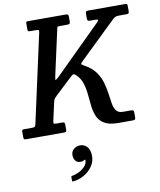

<svg xmlns="http://www.w3.org/2000/svg" viewBox="-156 -836 1034 1242"><g transform="rotate(-10 361.0 -214.5)"><path d="M-46.5 -19.5V-52Q-46.5 -62 -42.5 -64Q-38.5 -66 -28.5 -66H17.5Q34.5 -66 38.8 -69.5Q43 -73 46 -87L173 -665.5Q175.5 -676.5 172.8 -680.2Q170 -684 155.5 -684H115.5Q105.5 -684 103.2 -687.5Q101 -691 101 -701.5V-738.5Q101 -746.5 104.2 -748.2Q107.5 -750 115 -750H361Q372.5 -750 376.2 -746.5Q380 -743 380 -731V-705.5Q380 -692 377 -687.8Q374 -683.5 361 -683.5H309.5Q297 -683.5 295.2 -679.2Q293.5 -675 291.5 -665.5L226.5 -370.5Q220.5 -342 225 -344Q229.5 -346 246.5 -361L554 -665.5Q563.5 -675 562.8 -679.2Q562 -683.5 542 -683.5H511Q498.5 -683.5 495.2 -687.5Q492 -691.5 492 -703V-732Q492 -743 495.5 -746.5Q499 -750 510 -750H752.5Q763.5 -750 765.2 -746.2Q767 -742.5 767 -732V-703Q767 -692 764 -687.8Q761 -683.5 749 -683.5H703.5Q685 -683.5 676.5 -680Q668 -676.5 658.5 -667L421 -437.5Q405 -422 405.2 -417.8Q405.5 -413.5 426 -402Q471.5 -377 495.8 -342.5Q520 -308 530.8 -270.2Q541.5 -232.5 546 -196.2Q550.5 -160 555.8 -130.5Q561 -101 574.5 -83.5Q588 -66 618 -66H667.5Q681.5 -66 685.2 -62.2Q689 -58.5 689 -44V-20Q689 -6.5 684.8 -3.2Q680.5 0 668 0H576Q517.5 0 485.8 -18.5Q454 -37 440.2 -68Q426.5 -99 422 -136.8Q417.5 -174.5 414 -214Q410.5 -253.5 399.5 -289.2Q388.5 -325 361 -350.5Q348.5 -363 342 -360.5Q335.5 -358 323.5 -346.5L215.5 -245Q205 -235 199.2 -228Q193.5 -221 189.5 -203L163 -83.5Q160.5 -72 163.5 -69Q166.5 -66 181 -66H218Q229.5 -66 232.5 -62.2Q235.5 -58.5 235.5 -46.5V-16Q235.5 -4 230.8 -2Q226 0 214 0H-30Q-41.5 0 -44 -4Q-46.5 -8 -46.5 -19.5ZM247 153Q247 130 264.5 114.8Q282 99.5 307.5 99.5Q333 99.5 352 119.5Q371 139.5 371 181.5Q371 218.5 349.2 249.2Q327.5 280 293.8 299Q260 318 225 321Q220 321.5 217.8 320.8Q215.5 320 215.5 314V293Q215.5 287.5 218.2 286Q221 284.5 225.5 284Q244.5 281.5 267.5 270Q290.5 258.5 307.2 240.8Q324 223 324 201Q325 192.5 315 199Q305 205 291 205Q269 205 258 190.2Q247 175.5 247 153Z"/></g></svg>

Font: Besley* Narrow Medium
Style: Italic
Weight: 500
Width: 4
Italic angle: -13°
Designer: Owen Earl
Foundry: indestructible type*
Version: Version 3.000; ttfautohint (v1.8.3)